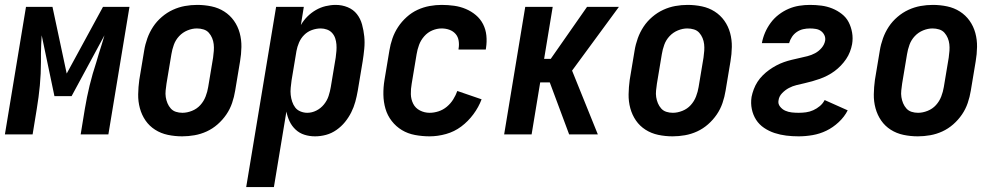

<svg xmlns="http://www.w3.org/2000/svg" viewBox="-37 -548 4057 783"><path d="M-17 0 69 -520H177L235 -248L383 -520H491L405 0H292L309 -104Q317 -152 328.5 -199.5Q340 -247 356 -295L366 -329Q372 -348 378 -367Q384 -386 389 -404L255 -156H185L133 -404Q132 -386 131 -367Q130 -348 130 -329V-295Q130 -247 125.5 -199.5Q121 -152 113 -104L96 0Z M706 8Q676 8 647.5 2Q619 -4 595.5 -19Q572 -34 556.5 -56.5Q541 -79 533.5 -106.5Q526 -134 526.5 -163.5Q527 -193 531 -222L551 -342Q555 -367 564 -392Q573 -417 587.5 -439Q602 -461 623 -479Q644 -497 668 -508Q692 -519 717 -523.5Q742 -528 767 -528Q797 -528 825.5 -522Q854 -516 877.5 -501Q901 -486 917 -463.5Q933 -441 940.5 -413.5Q948 -386 947.5 -356.5Q947 -327 942 -298L922 -178Q918 -153 909.5 -128Q901 -103 886 -81Q871 -59 850.5 -41Q830 -23 806 -12Q782 -1 756.5 3.5Q731 8 706 8ZM707 -88Q726 -88 746 -96Q766 -104 780 -119.5Q794 -135 801.5 -154.5Q809 -174 812 -193L832 -313Q834 -327 835 -341Q836 -355 834.5 -368Q833 -381 828 -393Q823 -405 814.5 -414.5Q806 -424 793 -428Q780 -432 766 -432Q747 -432 727.5 -424Q708 -416 693.5 -400.5Q679 -385 672 -365.5Q665 -346 662 -327L642 -207Q640 -193 638.5 -179Q637 -165 639 -152Q641 -139 646 -127Q651 -115 659.5 -105.5Q668 -96 680.5 -92Q693 -88 707 -88Z M967 215 1089 -520H1202L1190 -446Q1201 -465 1216.5 -480.5Q1232 -496 1251 -507Q1270 -518 1291 -523Q1312 -528 1332 -528Q1358 -528 1381 -518.5Q1404 -509 1418.5 -490.5Q1433 -472 1439.5 -448Q1446 -424 1448.5 -399.5Q1451 -375 1448.5 -349Q1446 -323 1442 -298L1422 -178Q1418 -155 1412 -133Q1406 -111 1395.5 -90Q1385 -69 1370 -50.5Q1355 -32 1335 -18Q1315 -4 1292.5 2Q1270 8 1248 8Q1225 8 1204.5 1.5Q1184 -5 1168.5 -19.5Q1153 -34 1144 -53Q1135 -72 1131 -93L1080 215ZM1216 -88Q1235 -88 1253 -97Q1271 -106 1284 -122Q1297 -138 1303 -156.5Q1309 -175 1312 -193L1332 -313Q1334 -327 1335 -340.5Q1336 -354 1335 -367Q1334 -380 1330 -392Q1326 -404 1317.5 -413.5Q1309 -423 1296.5 -427.5Q1284 -432 1271 -432Q1253 -432 1235 -425.5Q1217 -419 1203.5 -405.5Q1190 -392 1182.5 -374.5Q1175 -357 1172 -340L1152 -220Q1150 -205 1148.5 -190Q1147 -175 1148.5 -161Q1150 -147 1154.5 -133.5Q1159 -120 1167 -109.5Q1175 -99 1188.5 -93.5Q1202 -88 1216 -88Z M1715 8Q1685 8 1655.5 2.5Q1626 -3 1602 -17.5Q1578 -32 1560.5 -54.5Q1543 -77 1535 -104.5Q1527 -132 1526.5 -162Q1526 -192 1531 -222L1551 -342Q1555 -367 1563.5 -391.5Q1572 -416 1586.5 -438Q1601 -460 1621.5 -478.5Q1642 -497 1666 -508Q1690 -519 1715 -523.5Q1740 -528 1764 -528Q1790 -528 1815 -524.5Q1840 -521 1862.5 -511.5Q1885 -502 1903.5 -486.5Q1922 -471 1933 -449.5Q1944 -428 1946.5 -403Q1949 -378 1945 -352L1944 -346H1833V-349Q1836 -365 1833.5 -381.5Q1831 -398 1821 -409.5Q1811 -421 1796 -426.5Q1781 -432 1764 -432Q1745 -432 1726 -424Q1707 -416 1693 -400Q1679 -384 1672 -365Q1665 -346 1662 -327L1642 -207Q1638 -185 1638.5 -164Q1639 -143 1648 -125Q1657 -107 1675.5 -97.5Q1694 -88 1715 -88Q1733 -88 1751.5 -94Q1770 -100 1785.5 -113Q1801 -126 1811.5 -143Q1822 -160 1828 -177L1927 -143Q1915 -111 1893.5 -82Q1872 -53 1844 -32Q1816 -11 1782 -1.5Q1748 8 1715 8Z M2019 0 2105 -520H2217L2182 -308H2209L2357 -520H2487L2296 -260L2401 0H2284L2205 -212H2166L2131 0Z M2706 8Q2676 8 2647.5 2Q2619 -4 2595.5 -19Q2572 -34 2556.5 -56.5Q2541 -79 2533.5 -106.5Q2526 -134 2526.5 -163.5Q2527 -193 2531 -222L2551 -342Q2555 -367 2564 -392Q2573 -417 2587.5 -439Q2602 -461 2623 -479Q2644 -497 2668 -508Q2692 -519 2717 -523.5Q2742 -528 2767 -528Q2797 -528 2825.5 -522Q2854 -516 2877.5 -501Q2901 -486 2917 -463.5Q2933 -441 2940.5 -413.5Q2948 -386 2947.5 -356.5Q2947 -327 2942 -298L2922 -178Q2918 -153 2909.5 -128Q2901 -103 2886 -81Q2871 -59 2850.5 -41Q2830 -23 2806 -12Q2782 -1 2756.5 3.5Q2731 8 2706 8ZM2707 -88Q2726 -88 2746 -96Q2766 -104 2780 -119.5Q2794 -135 2801.5 -154.5Q2809 -174 2812 -193L2832 -313Q2834 -327 2835 -341Q2836 -355 2834.5 -368Q2833 -381 2828 -393Q2823 -405 2814.5 -414.5Q2806 -424 2793 -428Q2780 -432 2766 -432Q2747 -432 2727.5 -424Q2708 -416 2693.5 -400.5Q2679 -385 2672 -365.5Q2665 -346 2662 -327L2642 -207Q2640 -193 2638.5 -179Q2637 -165 2639 -152Q2641 -139 2646 -127Q2651 -115 2659.5 -105.5Q2668 -96 2680.5 -92Q2693 -88 2707 -88Z M3220 8Q3194 8 3169.5 5Q3145 2 3122 -5.5Q3099 -13 3079 -26.5Q3059 -40 3046.5 -59.5Q3034 -79 3029 -103Q3024 -127 3028 -153Q3031 -168 3037 -184Q3043 -200 3052 -214Q3061 -228 3073.5 -240.5Q3086 -253 3100 -263Q3114 -273 3129 -281Q3144 -289 3159.5 -294.5Q3175 -300 3191.5 -304Q3208 -308 3224 -311.5Q3240 -315 3256 -319Q3272 -323 3287 -331Q3302 -339 3313.5 -352.5Q3325 -366 3328 -382Q3330 -394 3325 -404.5Q3320 -415 3311 -421.5Q3302 -428 3290 -430Q3278 -432 3266 -432Q3252 -432 3238.5 -429Q3225 -426 3213 -418Q3201 -410 3193 -398Q3185 -386 3181 -372H3070Q3074 -394 3083 -415Q3092 -436 3106 -455Q3120 -474 3139 -488.5Q3158 -503 3179 -512Q3200 -521 3222 -524.5Q3244 -528 3266 -528Q3290 -528 3313 -525Q3336 -522 3357 -513.5Q3378 -505 3396 -491Q3414 -477 3424 -457.5Q3434 -438 3438 -415Q3442 -392 3438 -368Q3435 -352 3429 -336.5Q3423 -321 3413.5 -307Q3404 -293 3392 -280.5Q3380 -268 3366.5 -258Q3353 -248 3337.5 -240Q3322 -232 3306.5 -226.5Q3291 -221 3275 -216.5Q3259 -212 3243.5 -208.5Q3228 -205 3211.5 -201Q3195 -197 3180 -189Q3165 -181 3152.5 -168Q3140 -155 3138 -139Q3135 -125 3144 -113.5Q3153 -102 3165.5 -96.5Q3178 -91 3192 -89.5Q3206 -88 3220 -88Q3235 -88 3250 -90Q3265 -92 3279.5 -98.5Q3294 -105 3306.5 -115.5Q3319 -126 3326 -140L3420 -98Q3407 -72 3383.5 -50Q3360 -28 3333 -15Q3306 -2 3277 3Q3248 8 3220 8Z M3706 8Q3676 8 3647.5 2Q3619 -4 3595.5 -19Q3572 -34 3556.5 -56.5Q3541 -79 3533.5 -106.5Q3526 -134 3526.5 -163.5Q3527 -193 3531 -222L3551 -342Q3555 -367 3564 -392Q3573 -417 3587.5 -439Q3602 -461 3623 -479Q3644 -497 3668 -508Q3692 -519 3717 -523.5Q3742 -528 3767 -528Q3797 -528 3825.5 -522Q3854 -516 3877.5 -501Q3901 -486 3917 -463.5Q3933 -441 3940.5 -413.5Q3948 -386 3947.5 -356.5Q3947 -327 3942 -298L3922 -178Q3918 -153 3909.5 -128Q3901 -103 3886 -81Q3871 -59 3850.5 -41Q3830 -23 3806 -12Q3782 -1 3756.5 3.5Q3731 8 3706 8ZM3707 -88Q3726 -88 3746 -96Q3766 -104 3780 -119.5Q3794 -135 3801.5 -154.5Q3809 -174 3812 -193L3832 -313Q3834 -327 3835 -341Q3836 -355 3834.5 -368Q3833 -381 3828 -393Q3823 -405 3814.5 -414.5Q3806 -424 3793 -428Q3780 -432 3766 -432Q3747 -432 3727.5 -424Q3708 -416 3693.5 -400.5Q3679 -385 3672 -365.5Q3665 -346 3662 -327L3642 -207Q3640 -193 3638.5 -179Q3637 -165 3639 -152Q3641 -139 3646 -127Q3651 -115 3659.5 -105.5Q3668 -96 3680.5 -92Q3693 -88 3707 -88Z"/></svg>

Font: Iosevka Curly
Style: Bold Italic
Weight: 700
Italic angle: -9°
Monospace: yes
Designer: Belleve Invis
Foundry: Belleve Invis
Version: Version 22.1.2; ttfautohint (v1.8.4)